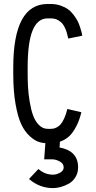

<svg xmlns="http://www.w3.org/2000/svg" viewBox="-20 -716 490 976"><path d="M303.7 134.8Q303.7 115.7 283.7 104.7Q263.7 93.8 243.7 93.8H204.6L211.4 1.5V-5.9H284.7V4.4L282.7 33.7Q377 50.8 377 134.8Q377 163.1 363.3 185.1Q349.6 207 328.6 218.3Q307.6 229.5 287.4 234.9Q267.1 240.2 249.5 240.2Q181.2 240.2 127.4 193.8L175.3 143.1Q208.5 171.9 249.5 171.9Q266.6 171.9 285.2 161.9Q303.7 151.9 303.7 134.8ZM237.8 12.2H222.7Q198.7 12.2 177.2 5.4Q155.8 -1.5 130.9 -24.2Q106 -46.9 88.4 -83.7Q70.8 -120.6 59.1 -186.5Q47.4 -252.4 47.4 -339.8V-372.6Q47.4 -695.8 222.2 -695.8H237.8Q264.2 -695.8 286.9 -688Q309.6 -680.2 325 -669.4Q340.3 -658.7 353.3 -641.6Q366.2 -624.5 373.3 -611.3Q380.4 -598.1 386.5 -579.6Q392.6 -561 394.3 -553.7Q396 -546.4 398.4 -534.7L327.1 -520Q320.8 -551.3 311 -572.5Q301.3 -593.8 288.8 -604.2Q276.4 -614.7 264.4 -618.7Q252.4 -622.6 237.8 -622.6H222.2Q170.9 -622.6 145.8 -561.5Q120.6 -500.5 120.6 -372.6V-339.8Q120.6 -304.2 122.6 -271Q124.5 -237.8 131.1 -198Q137.7 -158.2 148.2 -129.2Q158.7 -100.1 178 -80.6Q197.3 -61 222.7 -61H237.8Q245.6 -61 252.2 -62.3Q258.8 -63.5 269.5 -69.1Q280.3 -74.7 288.8 -84.7Q297.4 -94.7 306.6 -114.7Q315.9 -134.8 322.3 -162.1L393.6 -145.5Q383.8 -104 367.4 -73.2Q351.1 -42.5 335 -26.6Q318.8 -10.7 298.8 -1.5Q278.8 7.8 265.4 10Q252 12.2 237.8 12.2Z"/></svg>

Font: Anka/Coder Narrow
Style: Regular
Weight: 400
Width: 3
Monospace: yes
Version: Version 001.100